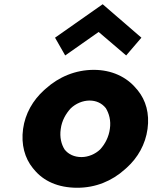

<svg xmlns="http://www.w3.org/2000/svg" viewBox="-20 -865 734 907"><path d="M314 -353C338 -376 371 -390 403 -390C434 -390 461 -378 480 -354C495 -329 505 -296 499 -256C494 -219 477 -185 453 -159C430 -137 397 -123 365 -123C331 -123 303 -136 285 -159C270 -183 261 -216 267 -256C272 -295 291 -328 314 -353ZM141 -64C185 -10 254 22 345 22C432 22 509 -10 570 -65L579 -73C631 -120 667 -183 677 -256C687 -329 669 -391 631 -438L624 -446C578 -502 507 -535 423 -535C337 -535 258 -502 196 -446L188 -439C136 -392 99 -329 89 -256C79 -182 97 -118 135 -71ZM288 -603 446 -714 576 -603 648 -687 465 -845 240 -687Z"/></svg>

Font: Hussar Woodtype
Style: SeBdObl
Weight: 900
Foundry: Cannot Into Space Fonts
Version: Version 1.07